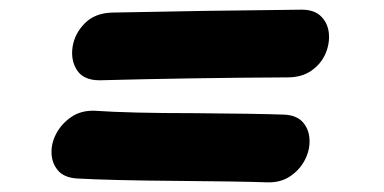

<svg xmlns="http://www.w3.org/2000/svg" viewBox="-20 -448 795 397"><path d="M532 -71Q560 -70 580 -83.5Q600 -97 610.5 -117.5Q621 -138 620 -159.5Q619 -181 606 -195.5Q593 -210 567 -211Q513 -213 381 -214Q248 -214 176 -219Q148 -220 128 -206.5Q108 -193 97 -173Q86 -153 86.5 -132Q87 -111 99.5 -96Q112 -81 138 -79Q210 -75 344 -74Q473 -73 532 -71ZM186 -282Q374 -287 575 -288Q604 -288 624 -302Q644 -316 653 -337Q662 -358 660 -379Q658 -400 644 -414Q630 -428 604 -428Q400 -426 212 -422Q176 -421 155 -399.5Q134 -378 130 -350.5Q126 -323 139.5 -302.5Q153 -282 186 -282Z"/></svg>

Font: Balsamiq Sans
Style: Bold Italic
Weight: 700
Italic angle: -12°
Designer: Michael Angeles
Foundry: Balsamiq SRL
Version: Version 1.020; ttfautohint (v1.8.4.7-5d5b);gftools[0.9.26]